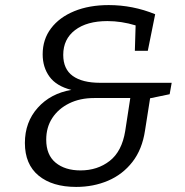

<svg xmlns="http://www.w3.org/2000/svg" viewBox="-20 -727 727 756"><path d="M280 9Q186 9 132 -35.5Q78 -80 78 -164Q78 -246 128.5 -302.5Q179 -359 261 -373Q202 -388 175 -425Q148 -462 148 -513Q148 -572 181 -615.5Q214 -659 272.5 -683Q331 -707 408 -707Q503 -707 591 -671L562 -527H511L514 -627Q458 -644 403 -644Q322 -644 275.5 -608.5Q229 -573 229 -511Q229 -455 266.5 -428Q304 -401 374 -401H656L648 -356L571 -340L551 -213Q540 -139 501.5 -89.5Q463 -40 405.5 -15.5Q348 9 280 9ZM297 -56Q364 -56 412 -93.5Q460 -131 473 -211L493 -341H351Q295 -341 252.5 -320Q210 -299 186 -262.5Q162 -226 162 -177Q162 -117 199 -86.5Q236 -56 297 -56Z"/></svg>

Font: Bitter
Style: Italic
Weight: 400
Italic angle: -9°
Designer: Sol Matas, and Bitter project Authors
Foundry: Sol Matas
Version: Version 2.001